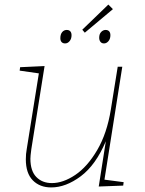

<svg xmlns="http://www.w3.org/2000/svg" viewBox="-20 -814 634 840"><path d="M437 -28 521 -17 519 -2 412 2 443 -196Q399 -92 333.5 -43Q268 6 204 6Q154 6 123.5 -25Q93 -56 93 -117Q93 -141 97 -162L150 -493L66 -505L68 -520L175 -525L117 -161Q113 -131 113 -120Q113 -66 139 -39.5Q165 -13 207 -13Q256 -13 309 -48.5Q362 -84 405 -157Q448 -230 465 -335L495 -522H515ZM474 -774 351 -671 340 -684 454 -794ZM244 -647Q244 -664 252 -673.5Q260 -683 272 -683Q282 -683 287.5 -677Q293 -671 293 -660Q293 -644 284.5 -634Q276 -624 265 -624Q255 -624 249.5 -630Q244 -636 244 -647ZM414 -649Q414 -665 422.5 -674Q431 -683 442 -683Q452 -683 457.5 -677Q463 -671 463 -660Q463 -644 454.5 -634Q446 -624 435 -624Q425 -624 419.5 -631Q414 -638 414 -649Z"/></svg>

Font: Bitter Pro Thin
Style: Italic
Weight: 250
Italic angle: -9°
Designer: Sol Matas, and Bitter project Authors
Foundry: Sol Matas
Version: Version 1.010